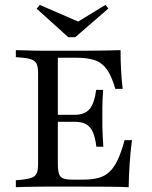

<svg xmlns="http://www.w3.org/2000/svg" viewBox="-20 -780 634 800"><path d="M171 -2.4Q147.6 -2.4 124.2 -2Q100.8 -1.6 80.6 -1.2Q60.5 -0.8 46 0V-29L74.2 -31.5Q100.8 -34.7 114.9 -40.7Q129 -46.8 133.9 -60.1Q138.7 -73.4 138.7 -98.4V-472.6Q138.7 -497.6 133.9 -510.9Q129 -524.2 114.9 -530.6Q100.8 -537.1 74.2 -539.5L46 -541.9V-571Q60.5 -571 80.6 -570.2Q100.8 -569.4 124.2 -569Q147.6 -568.5 171 -568.5H180.6H318.5Q374.2 -568.5 413.7 -569.4Q453.2 -570.2 482.3 -571Q482.3 -530.6 484.3 -490.7Q486.3 -450.8 491.1 -409.7H460.5Q445.2 -462.9 425.4 -490.7Q405.6 -518.5 375.4 -529Q345.2 -539.5 296 -539.5H221V-97.6Q221 -70.2 225.8 -55.6Q230.6 -41.1 244.4 -36.3Q258.1 -31.5 284.7 -31.5H325.8Q363.7 -31.5 390.3 -38.7Q416.9 -46 436.3 -64.1Q455.6 -82.3 470.6 -114.1Q485.5 -146 499.2 -196H529.8Q523.4 -146 520.2 -97.6Q516.9 -49.2 516.1 0Q482.3 -1.6 434.3 -2Q386.3 -2.4 320.2 -2.4H180.6ZM194.4 -272.6V-301.6H363.7V-272.6ZM381.5 -168.5Q377.4 -204.8 367.7 -227.8Q358.1 -250.8 339.9 -261.7Q321.8 -272.6 290.3 -272.6V-301.6Q334.7 -301.6 354.4 -327Q374.2 -352.4 380.6 -405.6H409.7Q406.5 -358.9 406.5 -333.5Q406.5 -308.1 406.5 -287.1Q406.5 -271 406.5 -254.8Q406.5 -238.7 407.7 -218.1Q408.9 -197.6 410.5 -168.5ZM419.4 -759.7 431.5 -744.4 293.5 -625H264.5L133.1 -743.5L145.2 -759.7L333.1 -678.2L279.8 -674.2Z"/></svg>

Font: Playfair 5pt SemiExpanded Light
Style: Regular
Weight: 400
Version: Version 2.203